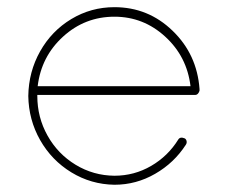

<svg xmlns="http://www.w3.org/2000/svg" viewBox="-20 -510 649 530"><path d="M295.9 0Q231.4 -1 177 -34.2Q122.6 -67.4 90.8 -123.3Q59.1 -179.2 58.1 -245.1Q59.1 -312 90.8 -368.4Q122.6 -424.8 177 -457.5Q231.4 -490.2 295.9 -490.2Q389.2 -490.2 456.5 -425Q523.9 -359.9 530.8 -264.2V-263.2V-261.2V-259.8Q529.8 -255.4 526.6 -251.7Q523.4 -248 519 -248H83V-245.1Q83 -186 111.3 -135.5Q139.6 -85 188.7 -55.2Q237.8 -25.4 295.9 -24.9Q350.6 -24.9 397.2 -52Q443.8 -79.1 472.2 -125Q477.5 -133.3 490.2 -127.9Q494.1 -125.5 495.1 -120.4Q496.1 -115.2 493.2 -110.8Q460.9 -60.5 408.4 -30.3Q356 0 295.9 0ZM295.9 -463.9Q214.4 -463.9 154.1 -408.9Q93.8 -354 84 -272H505.9Q496.1 -354 436 -408.9Q376 -463.9 295.9 -463.9Z"/></svg>

Font: Quicksand
Style: Light
Weight: 300
Designer: Andrew Paglinawan
Foundry: Andrew Paglinawan
Version: 1.002